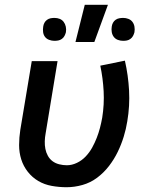

<svg xmlns="http://www.w3.org/2000/svg" viewBox="-20 -776 640 804"><path d="M259 8Q228 8 197 2.5Q166 -3 140.5 -18Q115 -33 96.5 -56.5Q78 -80 69 -108.5Q60 -137 60 -168.5Q60 -200 65 -232L113 -520H221L171 -217Q168 -201 167.5 -184.5Q167 -168 170 -152.5Q173 -137 180.5 -123.5Q188 -110 200 -101Q212 -92 228 -88Q244 -84 260 -84Q281 -84 302 -94Q323 -104 339 -121Q355 -138 366 -158Q377 -178 385 -198.5Q393 -219 398.5 -240Q404 -261 408 -283Q417 -339 414 -394Q411 -449 400 -501L503 -522Q517 -461 520.5 -397Q524 -333 513 -268Q508 -236 498 -203.5Q488 -171 473 -140Q458 -109 436.5 -81Q415 -53 387 -32Q359 -11 325.5 -1.5Q292 8 259 8ZM496 -605Q484 -605 473.5 -609Q463 -613 456.5 -621.5Q450 -630 448 -641.5Q446 -653 448 -665Q449 -673 453 -680.5Q457 -688 464 -693Q471 -698 479.5 -699.5Q488 -701 496 -701Q507 -701 517.5 -697Q528 -693 534.5 -684.5Q541 -676 543 -664.5Q545 -653 543 -641Q541 -633 537 -625.5Q533 -618 526 -613Q519 -608 511.5 -606.5Q504 -605 496 -605ZM208 -605Q197 -605 186 -609Q175 -613 168.5 -621.5Q162 -630 160.5 -641.5Q159 -653 161 -665Q162 -673 166 -680.5Q170 -688 177 -693Q184 -698 192 -699.5Q200 -701 208 -701Q220 -701 230 -697Q240 -693 246.5 -684.5Q253 -676 255.5 -664.5Q258 -653 256 -641Q254 -633 250 -625.5Q246 -618 239 -613Q232 -608 224 -606.5Q216 -605 208 -605ZM296 -600 335 -756H432L375 -600Z"/></svg>

Font: Iosevka Aile Semibold Oblique
Style: Regular
Weight: 600
Italic angle: -9°
Designer: Belleve Invis
Foundry: Belleve Invis
Version: Version 31.1.0; ttfautohint (v1.8.4)